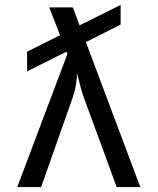

<svg xmlns="http://www.w3.org/2000/svg" viewBox="-20 -760 640 780"><path d="M50 0 254 -541 250 -550 90 -470V-550L224 -617L180 -730H276L303 -657L470 -740V-660L329 -589L550 0H454L323 -357Q310 -392 304 -419Q298 -446 293 -461Q293 -446 289 -419Q285 -392 273 -357L147 0Z"/></svg>

Font: JetBrainsMono NFM
Style: Regular
Weight: 400
Monospace: yes
Designer: Philipp Nurullin, Konstantin Bulenkov
Foundry: JetBrains
Version: Version 2.304; ttfautohint (v1.8.4.7-5d5b);Nerd Fonts 3.3.0